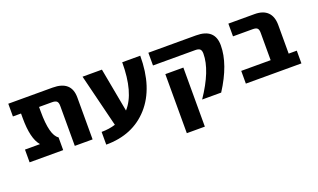

<svg xmlns="http://www.w3.org/2000/svg" viewBox="-77 -951 2653 1601"><g transform="rotate(-20 1249.5 -150.0)"><path d="M605 0H447V-354Q447 -384 435 -395.5Q423 -407 393 -407H278V-366Q278 -155 344 -113V0H46V-113H178V-115Q118 -185 118 -366V-407H46V-520H439Q605 -520 605 -372Z M949 -131Q1057 -250 1057 -520H1217Q1217 -237 1076 -78.5Q935 80 697 80V-33Q764 -33 821 -51L705 -520H877Z M1361 220V-304H1521V220ZM1878 -372Q1878 -205 1746 0H1577Q1718 -208 1718 -356Q1718 -384 1706 -395.5Q1694 -407 1664 -407H1289V-520H1712Q1878 -520 1878 -372Z M2226 -356Q2226 -385 2214.5 -396Q2203 -407 2174 -407H1999V-520H2232Q2307 -520 2346.5 -481Q2386 -442 2386 -366V-113H2458V0H1965V-113H2226Z"/></g></svg>

Font: Mplus 1p ExtraBold
Style: Regular
Weight: 800
Version: Version 1.061